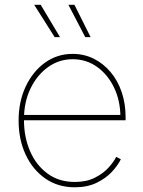

<svg xmlns="http://www.w3.org/2000/svg" viewBox="-20 -775 602 806"><path d="M293.9 11.2Q223.1 11.2 170.2 -25.6Q117.2 -62.5 87.6 -126Q58.1 -189.5 58.1 -269Q58.1 -348.6 87.9 -411.9Q117.7 -475.1 168.9 -512Q220.2 -548.8 284.7 -548.8Q333 -548.8 373.5 -528.6Q414.1 -508.3 444.3 -472.4Q474.6 -436.5 491 -387.9Q507.3 -339.4 507.3 -282.7V-270H69.8V-292.5H494.6L485.4 -283.7Q485.4 -351.6 459.2 -406.5Q433.1 -461.4 387.9 -493.9Q342.8 -526.4 284.7 -526.4Q228 -526.4 181.6 -493.2Q135.3 -460 107.9 -403.1Q80.6 -346.2 80.6 -274.4V-271.5Q80.6 -199.7 106 -140.9Q131.3 -82 179.2 -46.6Q227.1 -11.2 293.9 -11.2Q343.3 -11.2 378.4 -29.1Q413.6 -46.9 435.8 -71.5Q458 -96.2 467.8 -116.7L487.3 -106.4Q475.1 -81.1 449.7 -53.7Q424.3 -26.4 385.5 -7.6Q346.7 11.2 293.9 11.2ZM337.9 -619.1 267.1 -754.9H292.5L360.4 -619.1ZM209.5 -619.1 123.5 -754.9H150.9L231.9 -619.1Z"/></svg>

Font: Inter 17pt Thin
Style: Regular
Weight: 250
Version: Version 4.001;git-66647c0bb